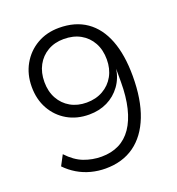

<svg xmlns="http://www.w3.org/2000/svg" viewBox="-131 -819 862 934"><g transform="rotate(-20 300.0 -352.5)"><path d="M258 8Q220 8 183.5 -1.5Q147 -11 115 -30Q83 -49 57 -76L85 -129Q125 -86 168.5 -69.5Q212 -53 259 -53Q310 -53 349.5 -72.5Q389 -92 416 -131.5Q443 -171 457 -229Q471 -287 471 -362V-436H472Q465 -384 437 -345.5Q409 -307 367 -286.5Q325 -266 273 -266Q209 -266 160 -294.5Q111 -323 83 -373Q55 -423 55 -488Q55 -553 84 -604Q113 -655 163 -684Q213 -713 277 -713Q361 -713 418.5 -673Q476 -633 505.5 -556.5Q535 -480 535 -370Q535 -249 502 -164.5Q469 -80 407.5 -36Q346 8 258 8ZM281 -325Q329 -325 366 -346Q403 -367 423.5 -404Q444 -441 444 -489Q444 -539 423.5 -576Q403 -613 366.5 -633.5Q330 -654 280 -654Q233 -654 197 -633Q161 -612 141 -575Q121 -538 121 -489Q121 -440 141.5 -403Q162 -366 198 -345.5Q234 -325 281 -325Z"/></g></svg>

Font: Nunito Sans 9pt Light
Style: Regular
Weight: 300
Version: Version 3.101;gftools[0.9.27]